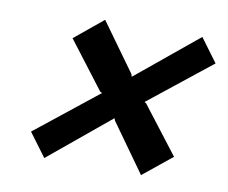

<svg xmlns="http://www.w3.org/2000/svg" viewBox="-60 -716 739 623"><g transform="rotate(10 309.5 -405.0)"><path d="M417 -398.9 536.1 -244.1 440.9 -167 327.1 -326.2 324.2 -334 122.1 -167 64.9 -244.1 270 -407.2 263.2 -411.1 145 -565.9 238.8 -643.1 353 -484.9 356 -476.1 559.1 -643.1 616.2 -565.9 411.1 -402.8Z"/></g></svg>

Font: Sinkin Sans 500 Medium Italic
Style: Regular
Weight: 500
Italic angle: -112°
Designer: Keith Bates
Foundry: K-Type
Version: Sinkin Sans (version 1.0)  by Keith Bates   •   © 2014   www